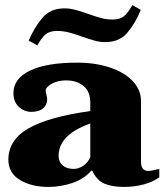

<svg xmlns="http://www.w3.org/2000/svg" viewBox="-20 -727 656 757"><path d="M93 -567Q116 -620 147.5 -657Q179 -694 234 -694Q255 -694 276 -688.5Q297 -683 328 -672Q359 -661 380 -655.5Q401 -650 424 -650Q452 -650 468 -662.5Q484 -675 502 -707L535 -688Q514 -636 482.5 -598.5Q451 -561 395 -561Q374 -561 354 -566.5Q334 -572 302 -583Q272 -594 250 -599.5Q228 -605 205 -605Q177 -605 161 -592.5Q145 -580 127 -548ZM13 -97Q13 -176 93.5 -221.5Q174 -267 336 -289V-322Q336 -366 309.5 -388Q283 -410 241 -410Q218 -410 199.5 -403.5Q181 -397 170.5 -387.5Q160 -378 160 -370Q160 -365 163 -353.5Q166 -342 166 -335Q166 -314 150 -300Q134 -286 103 -286Q76 -286 54.5 -305.5Q33 -325 33 -360Q33 -417 98 -448.5Q163 -480 284 -480Q357 -480 414.5 -460.5Q472 -441 504 -406.5Q536 -372 536 -328V-89Q536 -53 565 -53Q574 -53 587.5 -56.5Q601 -60 608 -61V-28Q584 -10 547 0Q510 10 469 10Q422 10 391.5 -3Q361 -16 344 -54H340Q311 -21 265 -5.5Q219 10 171 10Q104 10 58.5 -17.5Q13 -45 13 -97ZM336 -107V-240Q211 -196 211 -112Q211 -89 227 -75Q243 -61 271 -61Q289 -61 307.5 -73Q326 -85 336 -107Z"/></svg>

Font: Taviraj Black
Style: Regular
Weight: 900
Designer: Katatrad Team
Foundry: CadsonDemak
Version: Version 1.001